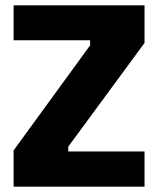

<svg xmlns="http://www.w3.org/2000/svg" viewBox="-20 -700 593 720"><path d="M31 0V-136L318 -530V-549H31V-680H522V-539L236 -150V-132H522V0Z"/></svg>

Font: Cairo ExtraBold
Style: Regular
Weight: 800
Designer: Mohamed Gaber, Accademia di Belle Arti di Urbino
Foundry: Kief Type Foundry, Accademia di Belle Arti di Urbino
Version: Version 3.117